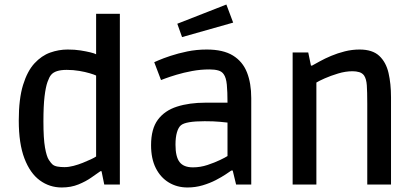

<svg xmlns="http://www.w3.org/2000/svg" viewBox="-20 -816 1830 849"><path d="M253 13Q199 13 156 -18.5Q113 -50 88 -115.5Q63 -181 63 -283Q63 -379 82 -440.5Q101 -502 132.5 -536Q164 -570 202 -583.5Q240 -597 279 -597Q311 -597 336 -593Q361 -589 379.5 -584.5Q398 -580 405 -576V-755H510V0H441L429 -59H424Q408 -48 384 -31Q360 -14 327 -0.5Q294 13 253 13ZM265 -77Q284 -77 305 -82.5Q326 -88 346 -96Q366 -104 382 -111.5Q398 -119 405 -124V-482Q397 -486 377 -492Q357 -498 330.5 -502.5Q304 -507 275 -507Q224 -507 206 -485Q198 -476 190 -453.5Q182 -431 177 -389.5Q172 -348 172 -279Q172 -203 179 -163.5Q186 -124 196 -109Q206 -94 212 -89Q220 -82 234 -79.5Q248 -77 265 -77Z M809 13Q763 13 726.5 -9Q690 -31 669 -72.5Q648 -114 648 -174Q648 -246 678 -286.5Q708 -327 762.5 -344.5Q817 -362 889 -362H986Q986 -410 983 -441.5Q980 -473 969 -488Q961 -500 945 -504.5Q929 -509 906 -509Q867 -509 829.5 -502Q792 -495 760.5 -485.5Q729 -476 710.5 -469Q692 -462 692 -462L662 -541Q662 -541 681.5 -549.5Q701 -558 734 -569Q767 -580 808 -588.5Q849 -597 894 -597Q967 -597 1010 -570.5Q1053 -544 1072 -496Q1091 -448 1091 -382V0H1024L1009 -62H1003Q996 -57 978 -45Q960 -33 934 -19.5Q908 -6 876 3.5Q844 13 809 13ZM833 -76Q866 -76 897.5 -86.5Q929 -97 953 -108.5Q977 -120 986 -126V-274Q977 -275 951.5 -277.5Q926 -280 885 -280Q801 -280 780 -262Q769 -253 762.5 -231Q756 -209 756 -176Q756 -123 774 -99.5Q792 -76 833 -76ZM785 -652 764 -711 981 -796 1011 -716Z M1274 0V-584H1343L1355 -526H1360Q1373 -533 1394.5 -545Q1416 -557 1444.5 -569Q1473 -581 1505 -589Q1537 -597 1570 -597Q1627 -597 1657 -569Q1687 -541 1698 -493.5Q1709 -446 1709 -386V0H1604V-357Q1604 -411 1602 -439Q1600 -467 1590 -482Q1582 -493 1568.5 -497Q1555 -501 1539 -501Q1508 -501 1475 -491Q1442 -481 1416 -469.5Q1390 -458 1379 -451V0Z"/></svg>

Font: Ruda SemiBold
Style: Regular
Weight: 600
Designer: Mariela Monsalve and Angelina Sanchez
Foundry: Mariela Monsalve and Angelina Sanchez
Version: Version 2.001